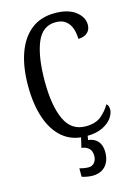

<svg xmlns="http://www.w3.org/2000/svg" viewBox="-141 -797 780 1109"><g transform="rotate(-15 249.0 -242.0)"><path d="M291 10Q210 10 155 -36Q100 -82 72 -164.5Q44 -247 44 -358Q44 -469 73 -551Q102 -633 159 -678.5Q216 -724 301 -724Q381 -724 425 -690Q469 -656 469 -610Q469 -580 449 -562.5Q429 -545 395 -545Q395 -577 385.5 -606Q376 -635 353.5 -653.5Q331 -672 292 -672Q213 -672 178.5 -588Q144 -504 144 -358Q144 -211 182.5 -128.5Q221 -46 306 -46Q366 -46 399 -73.5Q432 -101 454 -138Q467 -128 467 -103Q467 -81 449 -54.5Q431 -28 392.5 -9Q354 10 291 10ZM270 240Q257 240 239 237Q221 234 207 229V179Q237 187 261 187Q283 187 296 171Q309 155 309 130Q309 101 292 85.5Q275 70 249 68L267 -9H305L298 34Q336 38 356 62Q376 86 376 126Q376 179 348 209.5Q320 240 270 240Z"/></g></svg>

Font: Noto Serif Thai ExtraCondensed
Style: Regular
Weight: 400
Width: 2
Designer: Monotype Design Team
Foundry: Monotype Imaging Inc.
Version: Version 2.002; ttfautohint (v1.8.4.7-5d5b)